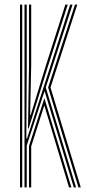

<svg xmlns="http://www.w3.org/2000/svg" viewBox="-20 -820 382 840"><path d="M87.2 0V-800H97V-521L95.2 -214H98.2L196 -517L287 -800H297.5L180.2 -437.5L312.8 0H302.8L175 -421.8L97 -183.5V0ZM106.8 0V-181.2L174.2 -390.5L292.2 0H282L173.8 -359L116.5 -179.5V0ZM67.5 0V-800H77.2V0ZM323.2 0 190.5 -437.2 308 -800H318.2L201 -437.2L333.5 0ZM102.5 -257.8 106.8 -527.5V-800H116.5V-535.5L111.8 -316.8H114.2L181.5 -536L266 -800H276.5L189 -527.2L105.2 -257.8Z"/></svg>

Font: Big Shoulders Inline Text Thin ExtraLight
Style: Regular
Weight: 250
Version: Version 2.002